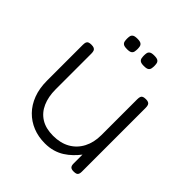

<svg xmlns="http://www.w3.org/2000/svg" viewBox="-180 -759 893 893"><g transform="rotate(45 267.0 -312.5)"><path d="M254 12Q211 12 175 -2.5Q139 -17 112 -44.5Q85 -72 70 -111.5Q55 -151 55 -202V-437Q55 -448 57.5 -454.5Q60 -461 66.5 -463.5Q73 -466 83 -466Q94 -466 100.5 -463Q107 -460 109.5 -453.5Q112 -447 112 -436V-201Q112 -153 128 -116.5Q144 -80 176 -60Q208 -40 256 -40Q305 -40 340 -60Q375 -80 394 -116.5Q413 -153 413 -201V-437Q413 -448 415.5 -454.5Q418 -461 424.5 -463.5Q431 -466 442 -466Q452 -466 458 -463Q464 -460 466.5 -453.5Q469 -447 469 -436V-16Q469 -7 466.5 -1Q464 5 458 7.5Q452 10 441 10Q434 10 429 8.5Q424 7 421 4Q418 1 416.5 -4Q415 -9 415 -16V-75Q402 -58 386 -42.5Q370 -27 350.5 -14.5Q331 -2 307 5Q283 12 254 12ZM325 -568Q308 -568 301 -573Q294 -578 292.5 -586.5Q291 -595 291 -603Q291 -612 292.5 -619.5Q294 -627 301 -632Q308 -637 325 -637Q343 -637 350 -632Q357 -627 358.5 -619Q360 -611 360 -603Q360 -595 358.5 -586.5Q357 -578 350 -573Q343 -568 325 -568ZM215 -568Q197 -568 190 -573Q183 -578 181.5 -586.5Q180 -595 180 -603Q180 -612 181.5 -619.5Q183 -627 190 -632Q197 -637 215 -637Q232 -637 239 -632Q246 -627 247.5 -619Q249 -611 249 -603Q249 -595 247.5 -586.5Q246 -578 239 -573Q232 -568 215 -568Z"/></g></svg>

Font: Fredoka Light
Style: Regular
Weight: 300
Designer: Ben Nathan
Foundry: Milena B. Brandão, Ben Nathan
Version: Version 2.001